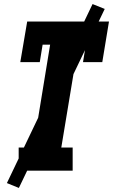

<svg xmlns="http://www.w3.org/2000/svg" viewBox="-20 -841 557 946"><path d="M72 0V-114H144L227 -621H190L176 -535H80L114 -735H517L484 -535H389L403 -621H366L282 -114H338V0ZM73 85 14 61 436 -821 496 -797Z"/></svg>

Font: Iosevka Slab Heavy Oblique
Style: Regular
Weight: 900
Italic angle: -9°
Monospace: yes
Designer: Belleve Invis
Foundry: Belleve Invis
Version: Version 11.1.1; ttfautohint (v1.8.3)